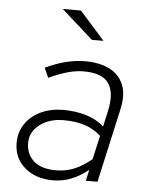

<svg xmlns="http://www.w3.org/2000/svg" viewBox="-51 -737 605 789"><g transform="rotate(5 251.0 -342.5)"><path d="M197 10Q125 10 80 -29Q35 -68 35 -130Q35 -175 58 -209Q81 -243 122 -262.5Q163 -282 215 -282Q266 -282 310 -268.5Q354 -255 383 -228L398 -296Q414 -368 388 -407.5Q362 -447 284 -447Q253 -447 219 -437.5Q185 -428 141 -408L123 -448Q170 -470 210 -479.5Q250 -489 287 -489Q345 -489 386 -469Q427 -449 444.5 -408Q462 -367 448 -305L380 0H332L342 -46Q309 -19 273 -4.5Q237 10 197 10ZM206 -32Q248 -32 283.5 -47.5Q319 -63 352 -91L374 -189Q345 -215 308 -227.5Q271 -240 219 -240Q161 -240 121.5 -210Q82 -180 82 -135Q82 -89 113 -60.5Q144 -32 206 -32ZM306 -579 176 -695H251L354 -579Z"/></g></svg>

Font: Red Hat Text
Style: Italic
Weight: 300
Italic angle: -12°
Designer: Pentagram, MCKL
Foundry: Pentagram, MCKL
Version: Version 1.023